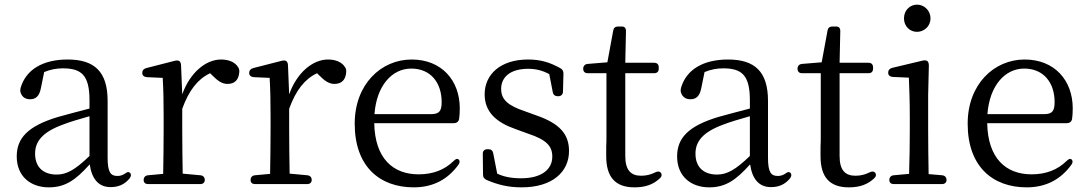

<svg xmlns="http://www.w3.org/2000/svg" viewBox="-20 -788 4680 826"><path d="M190 18C261 18 306 -14 366 -81C375 -18 404 17 456 17C489 17 516 6 538 -21C545 -31 545 -39 539 -45C533 -50 526 -48 516 -40C506 -34 497 -31 485 -31C456 -31 443 -47 443 -109V-354C443 -480 386 -532 271 -532C165 -532 92 -489 69 -411C67 -402 66 -395 70 -386C77 -369 91 -361 109 -361C132 -361 149 -372 156 -409L170 -478C197 -489 223 -494 250 -494C330 -494 365 -465 365 -357V-321C322 -310 274 -297 230 -285C100 -246 52 -194 52 -115C52 -29 112 18 190 18ZM131 -127C131 -179 162 -219 248 -251C281 -264 323 -276 365 -288V-117C303 -57 266 -37 224 -37C167 -37 131 -68 131 -127Z M598 -14C598 -2 605 4 618 4H841C854 4 861 -3 861 -14C861 -25 854 -33 842 -34L766 -41C765 -97 764 -175 764 -228V-320C793 -400 831 -448 884 -473L893 -464C917 -440 935 -427 959 -427C990 -427 1006 -445 1009 -474C1010 -484 1010 -490 1005 -498C991 -522 962 -532 931 -532C865 -532 797 -475 764 -382L759 -505C759 -516 756 -521 752 -525C748 -528 740 -529 730 -526L609 -495C598 -492 592 -485 592 -474C592 -463 600 -457 612 -456L680 -453C683 -404 684 -354 684 -287V-228C684 -175 683 -96 682 -40L617 -34C605 -33 598 -25 598 -14Z M1058 -14C1058 -2 1065 4 1078 4H1301C1314 4 1321 -3 1321 -14C1321 -25 1314 -33 1302 -34L1226 -41C1225 -97 1224 -175 1224 -228V-320C1253 -400 1291 -448 1344 -473L1353 -464C1377 -440 1395 -427 1419 -427C1450 -427 1466 -445 1469 -474C1470 -484 1470 -490 1465 -498C1451 -522 1422 -532 1391 -532C1325 -532 1257 -475 1224 -382L1219 -505C1219 -516 1216 -521 1212 -525C1208 -528 1200 -529 1190 -526L1069 -495C1058 -492 1052 -485 1052 -474C1052 -463 1060 -457 1072 -456L1140 -453C1143 -404 1144 -354 1144 -287V-228C1144 -175 1143 -96 1142 -40L1077 -34C1065 -33 1058 -25 1058 -14Z M1760 18C1844 18 1907 -17 1952 -79C1959 -89 1959 -96 1953 -102C1947 -107 1940 -104 1931 -95C1893 -58 1844 -38 1781 -38C1671 -38 1593 -106 1590 -258H1932C1943 -258 1952 -263 1955 -275C1957 -288 1958 -304 1958 -322C1958 -442 1880 -532 1751 -532C1620 -532 1506 -426 1506 -256C1506 -72 1613 18 1760 18ZM1591 -297C1600 -419 1666 -493 1749 -493C1833 -493 1880 -432 1880 -349C1880 -312 1871 -297 1835 -297Z M2224 18C2358 18 2428 -50 2428 -138C2428 -210 2389 -256 2289 -291L2239 -309C2165 -334 2136 -359 2136 -406C2136 -455 2174 -492 2252 -492C2285 -492 2314 -485 2343 -469L2358 -392C2360 -380 2368 -374 2380 -374H2382C2394 -374 2402 -382 2402 -394L2404 -471C2404 -482 2400 -490 2390 -495C2345 -520 2305 -532 2252 -532C2133 -532 2065 -468 2065 -382C2065 -305 2117 -261 2197 -233L2249 -214C2331 -187 2356 -160 2356 -114C2356 -60 2311 -21 2222 -21C2179 -21 2146 -28 2119 -41L2102 -128C2100 -140 2093 -146 2081 -146H2077C2064 -146 2057 -139 2057 -126L2058 -37C2058 -25 2063 -19 2073 -14C2122 7 2167 18 2224 18Z M2710 18C2756 18 2791 6 2820 -22C2828 -30 2828 -38 2823 -45C2818 -51 2809 -52 2798 -46C2779 -37 2762 -32 2738 -32C2693 -32 2670 -57 2670 -117V-473H2794C2807 -473 2814 -480 2814 -493V-498C2814 -511 2807 -518 2794 -518H2670L2673 -654C2673 -668 2667 -674 2654 -674H2639C2627 -674 2620 -668 2618 -656L2593 -520L2508 -513C2496 -512 2489 -504 2489 -492C2489 -480 2496 -473 2509 -473H2589V-204C2589 -186 2589 -171 2588 -157V-116C2588 -25 2628 18 2710 18Z M3031 18C3102 18 3147 -14 3207 -81C3216 -18 3245 17 3297 17C3330 17 3357 6 3379 -21C3386 -31 3386 -39 3380 -45C3374 -50 3367 -48 3357 -40C3347 -34 3338 -31 3326 -31C3297 -31 3284 -47 3284 -109V-354C3284 -480 3227 -532 3112 -532C3006 -532 2933 -489 2910 -411C2908 -402 2907 -395 2911 -386C2918 -369 2932 -361 2950 -361C2973 -361 2990 -372 2997 -409L3011 -478C3038 -489 3064 -494 3091 -494C3171 -494 3206 -465 3206 -357V-321C3163 -310 3115 -297 3071 -285C2941 -246 2893 -194 2893 -115C2893 -29 2953 18 3031 18ZM2972 -127C2972 -179 3003 -219 3089 -251C3122 -264 3164 -276 3206 -288V-117C3144 -57 3107 -37 3065 -37C3008 -37 2972 -68 2972 -127Z M3632 18C3678 18 3713 6 3742 -22C3750 -30 3750 -38 3745 -45C3740 -51 3731 -52 3720 -46C3701 -37 3684 -32 3660 -32C3615 -32 3592 -57 3592 -117V-473H3716C3729 -473 3736 -480 3736 -493V-498C3736 -511 3729 -518 3716 -518H3592L3595 -654C3595 -668 3589 -674 3576 -674H3561C3549 -674 3542 -668 3540 -656L3515 -520L3430 -513C3418 -512 3411 -504 3411 -492C3411 -480 3418 -473 3431 -473H3511V-204C3511 -186 3511 -171 3510 -157V-116C3510 -25 3550 18 3632 18Z M3806 -14C3806 -2 3813 4 3826 4H4032C4045 4 4052 -3 4052 -14C4052 -25 4045 -33 4033 -34L3975 -39C3974 -95 3973 -175 3973 -228V-379L3976 -505C3976 -515 3974 -521 3970 -525C3966 -528 3959 -530 3948 -527L3818 -496C3807 -493 3801 -486 3801 -475C3801 -464 3809 -458 3821 -457L3890 -454C3892 -405 3894 -352 3894 -287V-228C3894 -175 3893 -95 3891 -40L3825 -34C3813 -33 3806 -25 3806 -14ZM3869 -709C3869 -674 3895 -651 3925 -651C3955 -651 3983 -674 3983 -709C3983 -744 3955 -768 3925 -768C3895 -768 3869 -744 3869 -709Z M4397 18C4481 18 4544 -17 4589 -79C4596 -89 4596 -96 4590 -102C4584 -107 4577 -104 4568 -95C4530 -58 4481 -38 4418 -38C4308 -38 4230 -106 4227 -258H4569C4580 -258 4589 -263 4592 -275C4594 -288 4595 -304 4595 -322C4595 -442 4517 -532 4388 -532C4257 -532 4143 -426 4143 -256C4143 -72 4250 18 4397 18ZM4228 -297C4237 -419 4303 -493 4386 -493C4470 -493 4517 -432 4517 -349C4517 -312 4508 -297 4472 -297Z"/></svg>

Font: 寒蝉锦书宋
Style: Regular
Weight: 400
Designer: 寒蝉锦书宋{Warren} 思源宋体{Ryoko NISHIZUKA 西塚涼子 (kana & ideographs); Frank Grießhammer (Latin, Greek & Cyrillic); Wenlong ZHANG 
Foundry: Adobe & ChillType
Version: Version 2.000;Glyphs 3.1.1 (3135)